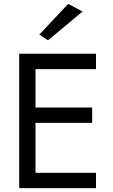

<svg xmlns="http://www.w3.org/2000/svg" viewBox="-20 -980 590 1000"><path d="M410 -920 335 -960 185 -800 230 -770ZM80 -700V0H480V-80H165V-340H460V-420H165V-620H480V-700Z"/></svg>

Font: Jost
Style: Regular
Weight: 400
Version: Version 3.710